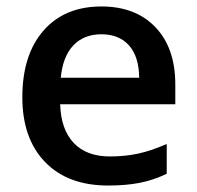

<svg xmlns="http://www.w3.org/2000/svg" viewBox="-20 -570 616 600"><path d="M317.9 9.8Q191.9 9.8 120.8 -63.7Q49.8 -137.2 49.8 -266.1Q49.8 -398.4 115.7 -474.1Q181.6 -549.8 296.9 -549.8Q403.8 -549.8 465.8 -484.9Q527.8 -419.9 527.8 -306.2V-244.1H168Q170.4 -165.5 210.4 -123.3Q250.5 -81.1 323.2 -81.1Q371.1 -81.1 412.4 -90.1Q453.6 -99.1 501 -120.1V-26.9Q459 -6.8 416 1.5Q373 9.8 317.9 9.8ZM296.9 -462.9Q242.2 -462.9 209.2 -428.2Q176.3 -393.6 169.9 -327.1H415Q414.1 -394 382.8 -428.5Q351.6 -462.9 296.9 -462.9Z"/></svg>

Font: f41525491657056   
Style: Regular
Weight: 600
Foundry: Ascender Corporation
Version: Version 1.10